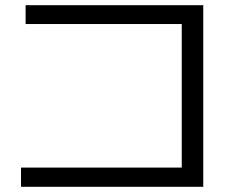

<svg xmlns="http://www.w3.org/2000/svg" viewBox="-20 -740 930 732"><path d="M77.6 -720.2H754.9V-27.8H60.1V-101.1H672.9V-648.4H77.6Z"/></svg>

Font: BIZ UDPGothic
Style: Regular
Weight: 400
Designer: TypeBank Co., Ltd.
Foundry: Morisawa Inc.
Version: Version 1.051